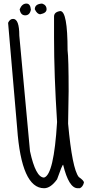

<svg xmlns="http://www.w3.org/2000/svg" viewBox="-20 -1005 495 1053"><path d="M310.5 -944.3Q350.6 -944.3 350.6 -729.5Q356.4 -686.5 356.4 -504.9L353.5 -327.1Q376 -79.1 412.1 -34.2Q440.4 -14.6 440.4 -3.9Q434.6 19.5 418 27.3H406.2Q357.4 27.3 326.2 -101.6Q320.3 -99.6 293 -21.5Q257.8 27.3 221.7 27.3Q97.7 27.3 74.2 -301.8L24.4 -879.9Q34.2 -901.4 51.8 -901.4Q85.9 -901.4 85.9 -809.6L144.5 -175.8Q175.8 -31.2 221.7 -31.2Q275.4 -45.9 293 -335.9Q276.4 -592.8 276.4 -799.8V-914.1Q276.4 -939.5 310.5 -944.3ZM125 -985.4Q146.5 -985.4 149.4 -952.1Q143.6 -920.9 118.2 -920.9Q92.8 -920.9 87.9 -954.1Q100.6 -985.4 125 -985.4ZM210.9 -985.4Q235.4 -977.5 235.4 -954.1Q235.4 -933.6 201.2 -926.8Q183.6 -926.8 170.9 -954.1Q170.9 -983.4 210.9 -985.4Z"/></svg>

Font: Sue Ellen Francisco 
Style: Regular
Weight: 400
Designer: Kimberly Geswein
Foundry: Kimberly Geswein
Version: Version 1.002 2007